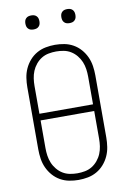

<svg xmlns="http://www.w3.org/2000/svg" viewBox="-100 -984 701 1051"><g transform="rotate(-10 250.0 -458.0)"><path d="M250 8Q224 8 198 3Q172 -2 149 -15Q126 -28 108.5 -48Q91 -68 80 -92Q69 -116 65 -142.5Q61 -169 61 -195V-540Q61 -566 65 -592.5Q69 -619 80 -643Q91 -667 108.5 -687Q126 -707 149 -720Q172 -733 198 -738Q224 -743 250 -743Q276 -743 302 -738Q328 -733 351 -720Q374 -707 391.5 -687Q409 -667 420 -643Q431 -619 435 -592.5Q439 -566 439 -540V-195Q439 -169 435 -142.5Q431 -116 420 -92Q409 -68 391.5 -48Q374 -28 351 -15Q328 -2 302 3Q276 8 250 8ZM101 -386H399V-540Q399 -561 396 -582Q393 -603 385 -622.5Q377 -642 363 -659Q349 -676 331 -687Q313 -698 292 -702Q271 -706 250 -706Q229 -706 208 -702Q187 -698 169 -687Q151 -676 137 -659Q123 -642 115 -622.5Q107 -603 104 -582Q101 -561 101 -540ZM250 -29Q271 -29 292 -33Q313 -37 331 -48Q349 -59 363 -76Q377 -93 385 -112.5Q393 -132 396 -153Q399 -174 399 -195V-349H101V-195Q101 -174 104 -153Q107 -132 115 -112.5Q123 -93 137 -76Q151 -59 169 -48Q187 -37 208 -33Q229 -29 250 -29ZM350 -846Q342 -846 334.5 -848Q327 -850 321 -856Q315 -862 313 -869.5Q311 -877 311 -885Q311 -893 313 -900.5Q315 -908 321 -914Q327 -920 334.5 -922Q342 -924 350 -924Q358 -924 365.5 -922Q373 -920 379 -914Q385 -908 387 -900.5Q389 -893 389 -885Q389 -877 387 -869.5Q385 -862 379 -856Q373 -850 365.5 -848Q358 -846 350 -846ZM150 -846Q142 -846 134.5 -848Q127 -850 121 -856Q115 -862 113 -869.5Q111 -877 111 -885Q111 -893 113 -900.5Q115 -908 121 -914Q127 -920 134.5 -922Q142 -924 150 -924Q158 -924 165.5 -922Q173 -920 179 -914Q185 -908 187 -900.5Q189 -893 189 -885Q189 -877 187 -869.5Q185 -862 179 -856Q173 -850 165.5 -848Q158 -846 150 -846Z"/></g></svg>

Font: Iosevka Extralight
Style: Regular
Weight: 200
Monospace: yes
Designer: Belleve Invis
Foundry: Belleve Invis
Version: Version 32.0.1; ttfautohint (v1.8.4)